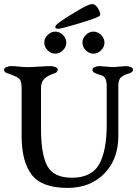

<svg xmlns="http://www.w3.org/2000/svg" viewBox="-20 -915 672 941"><path d="M292 -779Q272 -774 265 -774Q251 -774 251 -782Q251 -787 255 -792Q268 -806 326 -842Q384 -878 410 -889Q424 -895 431 -895Q447 -895 459 -876Q471 -857 471 -845Q471 -839 467 -836Q433 -817 292 -779ZM213.5 -743.5Q230 -760 251 -760Q272 -760 288.5 -743.5Q305 -727 305 -706Q305 -685 288.5 -668.5Q272 -652 251 -652Q230 -652 213.5 -668.5Q197 -685 197 -706Q197 -727 213.5 -743.5ZM400.5 -743.5Q417 -760 438 -760Q459 -760 475.5 -743.5Q492 -727 492 -706Q492 -685 475.5 -668.5Q459 -652 438 -652Q417 -652 400.5 -668.5Q384 -685 384 -706Q384 -727 400.5 -743.5ZM560 -492V-250Q560 -134 491 -64Q422 6 311 6Q185 6 135.5 -58.5Q86 -123 86 -248V-482Q86 -517 75 -528.5Q64 -540 16 -556Q0 -561 0 -573Q0 -581 11 -586Q22 -591 35 -591Q55 -591 75.5 -588.5Q96 -586 114 -586Q132 -586 171.5 -588.5Q211 -591 228 -591Q241 -591 252 -586Q263 -581 263 -573Q263 -561 248 -556Q214 -545 197.5 -529Q181 -513 181 -484V-284Q181 -157 212.5 -100.5Q244 -44 332 -44Q429 -44 466 -110Q503 -176 503 -304V-490Q503 -516 497 -528Q491 -540 484.5 -543Q478 -546 450 -555Q433 -561 433 -573Q433 -581 444 -586Q455 -591 468 -591Q476 -591 501 -588.5Q526 -586 533 -586Q540 -586 565 -588.5Q590 -591 597 -591Q610 -591 621 -586Q632 -581 632 -573Q632 -562 615 -556Q580 -545 570 -533Q560 -521 560 -492Z"/></svg>

Font: EB Garamond 08
Style: Regular
Weight: 400
Version: Version 0.016 ; ttfautohint (v1.5)